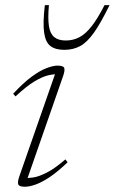

<svg xmlns="http://www.w3.org/2000/svg" viewBox="-20 -700 436 730"><path d="M53.5 -29.5 193 -429 205.5 -417.5Q187.5 -419 164.8 -414Q142 -409 111.5 -390.8Q81 -372.5 39 -333.5L30 -343.5Q68.5 -385 100.5 -408.5Q132.5 -432 157.5 -441.2Q182.5 -450.5 198.5 -450.5Q221 -450.5 224.2 -441.5Q227.5 -432.5 220 -411L80.5 -10.5L67.5 -23.5Q84.5 -22 106.2 -25.2Q128 -28.5 158 -43.8Q188 -59 228.5 -94L237 -83Q200 -47.5 169.8 -27.2Q139.5 -7 115.8 1.5Q92 10 74.5 10Q53 10 49.5 1.2Q46 -7.5 53.5 -29.5ZM230 -546Q257.5 -546 281 -558Q304.5 -570 327.5 -599Q350.5 -628 377.5 -680.5H396.5Q363 -612 336.8 -575.2Q310.5 -538.5 284.2 -524.5Q258 -510.5 224.5 -510.5Q191 -510.5 172 -524.8Q153 -539 147.8 -575.8Q142.5 -612.5 150.5 -680.5H166Q161.5 -630.5 166 -601.2Q170.5 -572 186.2 -559Q202 -546 230 -546Z"/></svg>

Font: Newsreader 16pt 16pt ExtraLight
Style: Italic
Weight: 250
Italic angle: -17°
Version: Version 1.003